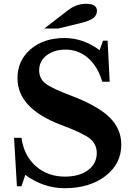

<svg xmlns="http://www.w3.org/2000/svg" viewBox="-20 -980 703 1010"><path d="M69 0 54 -255H93Q106 -161 168.5 -106Q231 -51 322 -51Q397 -51 443 -85Q489 -119 489 -175Q489 -222 453 -251Q417 -280 301 -323Q72 -410 72 -568Q72 -662 141 -721Q210 -780 319 -780Q418 -780 504 -716L522 -766H546L557 -550H518Q494 -631 443 -675Q392 -719 325 -719Q264 -719 225 -688.5Q186 -658 186 -610Q186 -567 219 -541Q252 -515 356 -476Q495 -423 556.5 -362.5Q618 -302 618 -219Q618 -118 534.5 -54Q451 10 320 10Q209 10 113 -60L93 0ZM286 -830H213L339 -927Q382 -960 433 -960Q490 -960 490 -923Q490 -900 471 -885Q452 -870 402 -858Z"/></svg>

Font: Libre Baskerville
Style: Bold
Weight: 700
Designer: Pablo Impallari, Rodrigo Fuenzalida
Foundry: Pablo Impallari, Rodrigo Fuenzalida
Version: Version 1.000